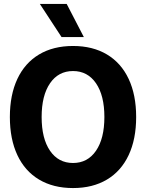

<svg xmlns="http://www.w3.org/2000/svg" viewBox="-20 -943 740 973"><path d="M30 -350Q30 -462 68 -543Q106 -624 178 -667Q250 -710 350 -710Q450 -710 522 -667Q594 -624 632 -543Q670 -462 670 -350Q670 -238 632 -157Q594 -76 522 -33Q450 10 350 10Q250 10 178 -33Q106 -76 68 -157Q30 -238 30 -350ZM509 -350Q509 -459 466.5 -521Q424 -583 350 -583Q276 -583 233.5 -521Q191 -459 191 -350Q191 -241 233.5 -179Q276 -117 350 -117Q424 -117 466.5 -179Q509 -241 509 -350ZM182 -923H318L405 -755H292Z"/></svg>

Font: Sarabun ExtraBold
Style: Regular
Weight: 800
Version: Version 1.000; ttfautohint (v1.6)